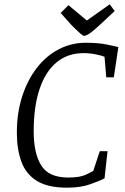

<svg xmlns="http://www.w3.org/2000/svg" viewBox="-20 -858 578 889"><path d="M291 11Q201 11 150.5 -20.5Q100 -52 79 -109.5Q58 -167 58 -244Q58 -335 82.5 -411Q107 -487 150 -543Q193 -599 251.5 -629.5Q310 -660 377 -660Q433 -660 471 -652.5Q509 -645 528 -640L507 -500H472L464 -595Q454 -600 425 -606Q396 -612 367 -612Q293 -612 241.5 -569Q190 -526 163 -445Q136 -364 136 -250Q136 -149 170.5 -92.5Q205 -36 296 -36Q349 -36 376 -48.5Q403 -61 412 -67L442 -158H478L464 -32Q443 -21 398 -5Q353 11 291 11ZM369 -692Q364 -692 351 -703.5Q338 -715 325.5 -727.5Q313 -740 309 -744L261 -798L297 -834L382 -763L488 -838L511 -807L449 -749Q421 -723 405 -710.5Q389 -698 381 -695Q373 -692 369 -692Z"/></svg>

Font: Faustina Light Light
Style: Italic
Weight: 300
Italic angle: -8°
Version: Version 1.200